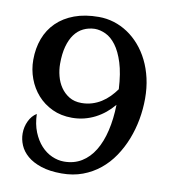

<svg xmlns="http://www.w3.org/2000/svg" viewBox="-80 -752 757 851"><g transform="rotate(10 298.0 -326.0)"><path d="M43 -444.8Q43 -496.6 59.3 -540.3Q75.7 -584 107.9 -615.5Q140.1 -647 187.5 -664.6Q234.9 -682.1 296.9 -682.1Q332 -682.1 365.2 -671.9Q398.4 -661.6 427.7 -642.1Q457 -622.6 481.4 -594.5Q505.9 -566.4 523.7 -530.5Q541.5 -494.6 551.3 -451.9Q561 -409.2 561 -360.8Q561 -314 552.5 -266.8Q543.9 -219.7 526.9 -176.3Q509.8 -132.8 484.4 -95.2Q459 -57.6 424.8 -29.8Q390.6 -2 347.9 13.9Q305.2 29.8 253.9 29.8Q199.7 29.8 161.4 17.1Q123 4.4 99.1 -16.1Q75.2 -36.6 64.2 -62.5Q53.2 -88.4 53.2 -115.2Q53.2 -145 65.7 -171.1Q78.1 -197.3 100.1 -210.9Q101.6 -165 115.7 -130.1Q129.9 -95.2 151.6 -71.5Q173.3 -47.9 200.4 -35.9Q227.5 -23.9 254.9 -23.9Q299.8 -23.9 334 -44.9Q368.2 -65.9 391.4 -104Q414.6 -142.1 427 -195.1Q439.5 -248 440.9 -312Q423.8 -291.5 403.6 -274.9Q383.3 -258.3 360.1 -246.3Q336.9 -234.4 310.8 -227.8Q284.7 -221.2 255.9 -221.2Q206.5 -221.2 167.2 -239.7Q127.9 -258.3 100.3 -289.3Q72.8 -320.3 57.9 -360.6Q43 -400.9 43 -444.8ZM286.1 -293Q311 -293 333.3 -299.8Q355.5 -306.6 374.5 -318.6Q393.6 -330.6 409.7 -346.9Q425.8 -363.3 439 -381.8Q435.1 -452.6 420.2 -499.8Q405.3 -546.9 384 -575.2Q362.8 -603.5 337.6 -615.2Q312.5 -627 288.1 -627Q259.8 -626 236.8 -614.7Q213.9 -603.5 197.5 -581.3Q181.2 -559.1 172.1 -525.9Q163.1 -492.7 163.1 -448.2Q163.1 -420.9 170.2 -393.3Q177.2 -365.7 192.4 -343.5Q207.5 -321.3 230.7 -307.1Q253.9 -293 286.1 -293Z"/></g></svg>

Font: Risque
Style: Regular
Weight: 400
Designer: Astigmatic (AOETI)
Foundry: Astigmatic (AOETI)
Version: Version 1.000